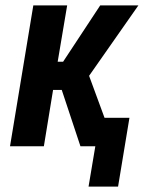

<svg xmlns="http://www.w3.org/2000/svg" viewBox="-20 -540 540 709"><path d="M307 149 332 0H277L208 -208H176L142 0H17L103 -520H228L193 -312H213L350 -520H491L309 -260L366 -105H458L416 149Z"/></svg>

Font: Iosevka SS18 Extrabold
Style: Italic
Weight: 800
Italic angle: -9°
Monospace: yes
Designer: Belleve Invis
Foundry: Belleve Invis
Version: Version 25.1.1; ttfautohint (v1.8.4)